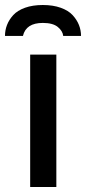

<svg xmlns="http://www.w3.org/2000/svg" viewBox="-53 -743 342 763"><path d="M269 -600.1H198.2Q196.3 -619.6 176.8 -635.7Q157.2 -651.9 117.2 -651.9Q50.3 -651.9 38.1 -600.1H-33.2Q-33.2 -623 -25.1 -643.8Q-17.1 -664.6 -0.5 -682.9Q16.1 -701.2 46.4 -712.2Q76.7 -723.1 117.2 -723.1Q157.7 -723.1 188.2 -712.2Q218.8 -701.2 235.6 -682.9Q252.4 -664.6 260.7 -643.8Q269 -623 269 -600.1ZM66.9 0V-525.9H170.9V0Z"/></svg>

Font: Archivo Medium
Style: Regular
Weight: 500
Designer: Hector Gatti
Foundry: Omnibus-Type
Version: Version 2.001